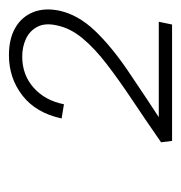

<svg xmlns="http://www.w3.org/2000/svg" viewBox="-8 -794 396 419"><g transform="rotate(-90 189.5 -584.0)"><path d="M89 -430Q138 -464 181.5 -493Q225 -522 259.5 -548.5Q294 -575 316 -601.5Q338 -628 344 -657Q350 -683 341 -700Q332 -717 314.5 -725Q297 -733 276 -733Q236 -733 208 -708Q180 -683 172 -642L141 -647Q153 -703 191 -732.5Q229 -762 279 -762Q315 -762 339 -748Q363 -734 373 -709Q383 -684 376 -651Q367 -611 333 -575Q299 -539 244.5 -502Q190 -465 118 -418L128 -435H352L346 -406H92Z"/></g></svg>

Font: Ysabeau Infant ExtraLight
Style: Italic
Weight: 250
Italic angle: -12°
Designer: Christian Thalmann (Catharsis Fonts)
Version: Version 2.001;gftools[0.9.30]; featfreeze: ss01,ss02,lnum